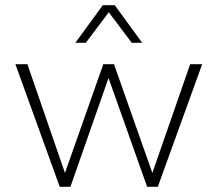

<svg xmlns="http://www.w3.org/2000/svg" viewBox="-20 -716 833 736"><path d="M209 0 39 -470H85L229 -53L376 -470H417L564 -53L709 -470H755L585 0H544L396 -417L250 0ZM269 -552 374 -696H420L525 -552H485L397 -669L309 -552Z"/></svg>

Font: Gantari ExtraLight
Style: Regular
Weight: 250
Designer: Anugrah Pasau
Foundry: Lafontype
Version: Version 1.000